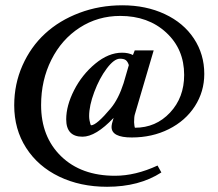

<svg xmlns="http://www.w3.org/2000/svg" viewBox="-20 -696 830 732"><path d="M388.2 16.1Q286.1 16.1 205.6 -22.7Q125 -61.5 79.6 -132.3Q34.2 -203.1 34.2 -294.4Q34.2 -375.5 65.7 -446.5Q97.2 -517.6 151.9 -567.9Q206.5 -618.2 283 -647Q359.4 -675.8 446.3 -675.8Q536.6 -675.8 608.2 -642.3Q679.7 -608.9 719.2 -549.1Q758.8 -489.3 758.8 -414.1Q758.8 -346.7 722.9 -291Q687 -235.4 623.5 -203.6Q560.1 -171.9 482.4 -171.9Q405.3 -171.9 405.3 -211.9Q405.3 -222.7 413.1 -246.6Q345.2 -174.8 294.4 -174.8Q232.4 -174.8 232.4 -241.2Q232.4 -293 262.5 -352.1Q292.5 -411.1 343 -453.1Q393.6 -495.1 445.3 -495.1Q469.7 -495.1 486.8 -486.3L493.7 -503.9H565.9L494.1 -259.8Q491.2 -250.5 491.2 -230Q491.2 -226.1 492.4 -217.5Q493.7 -209 494.6 -209Q574.2 -209 628.2 -266.6Q682.1 -324.2 682.1 -410.2Q682.1 -508.8 613.5 -572Q544.9 -635.3 438.5 -635.3Q353 -635.3 283.9 -590.6Q214.8 -545.9 175.8 -468Q136.7 -390.1 136.7 -295.4Q136.7 -174.3 213.1 -100.1Q289.6 -25.9 418.5 -25.9Q496.6 -25.9 580.6 -64.9L595.2 -38.6Q510.7 16.1 388.2 16.1ZM327.1 -218.3Q348.1 -218.3 402.8 -283.7Q432.1 -319.3 451.2 -378.9L471.2 -447.8Q466.8 -461.4 459.5 -466.8Q452.1 -472.2 437.5 -472.2Q415 -472.2 387 -434.8Q358.9 -397.5 339.4 -345.2Q319.8 -293 319.8 -253.4Q319.8 -245.6 321.3 -237.1Q322.8 -228.5 324.5 -223.4Q326.2 -218.3 327.1 -218.3Z"/></svg>

Font: Elstob 8pt
Style: Bold
Weight: 700
Designer: Peter S. Baker
Version: Version 1.015